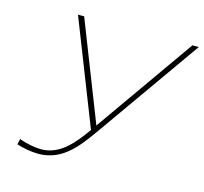

<svg xmlns="http://www.w3.org/2000/svg" viewBox="-99 -781 958 901"><g transform="rotate(15 379.5 -330.5)"><path d="M167 -15C141 -15 98 -22 61 -36L55 -9C83 1 129 9 160 9C286 9 350 -91 421 -191L759 -670H728L390 -190L202 -670H172L371 -163C316 -86 258 -15 167 -15Z"/></g></svg>

Font: LT Wave Thin
Style: Italic
Weight: 100
Designer: Daniel Lyons
Version: Version 2.5 (Glyphs App)